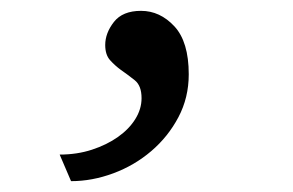

<svg xmlns="http://www.w3.org/2000/svg" viewBox="-20 -197 540 354"><path d="M90 88Q122 88 149.5 79Q177 70 197.5 55.5Q218 41 229.5 22.5Q241 4 241 -16Q241 -39 228.5 -49Q216 -59 203 -68Q192 -76 183 -86Q174 -96 174 -114Q174 -136 190 -156.5Q206 -177 240 -177Q275 -177 301.5 -148.5Q328 -120 328 -60Q328 -17 309 19Q290 55 259 81.5Q228 108 189 122.5Q150 137 111 137Z"/></svg>

Font: D2Coding ligature
Style: Regular
Weight: 400
Monospace: yes
Designer: Yong-Rak Park; Jeong-Hwan Yoon; Sang-Min Lee;
Foundry: NHN Corporation
Version: Version 1.3.2; Build 20180524